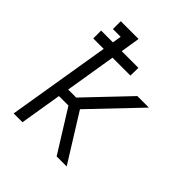

<svg xmlns="http://www.w3.org/2000/svg" viewBox="-200 -868 1001 1001"><g transform="rotate(45 300.0 -367.5)"><path d="M61 0 155 -570H78V-628H165L173 -677H116V-735H247L230 -628H353L352 -570H220L174 -289H233L453 -520H538L290 -260L452 0H378L234 -231H164L126 0Z"/></g></svg>

Font: Iosevka Etoile Light
Style: Italic
Weight: 300
Italic angle: -9°
Designer: Belleve Invis
Foundry: Belleve Invis
Version: Version 22.1.2; ttfautohint (v1.8.4)